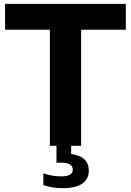

<svg xmlns="http://www.w3.org/2000/svg" viewBox="-20 -760 682 1001"><path d="M240 0V-605H6.5V-740H636V-605H403V0ZM307 221Q252 221 206 205V143.5Q229.5 152 254 155.8Q278.5 159.5 299.5 159.5Q359.5 159.5 359.5 124.5Q359.5 88 298.5 88H274.5V-10H351V43Q443 55 443 130Q443 172.5 409.5 196.8Q376 221 307 221Z"/></svg>

Font: Encode Sans
Style: Bold
Weight: 700
Designer: Multiple Designers
Foundry: Impallari Type
Version: Version 3.002; ttfautohint (v1.8.3) -l 8 -r 50 -G 200 -x 14 